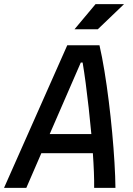

<svg xmlns="http://www.w3.org/2000/svg" viewBox="-43 -914 649 934"><path d="M-23.4 0 284.2 -693.8H440.9Q453.6 -638.7 465.1 -568.6Q476.6 -498.5 486.1 -421.9Q495.6 -345.2 502.7 -268.8Q509.8 -192.4 513.9 -123.3Q518.1 -54.2 518.6 0H415Q415.5 -33.7 413.8 -77.1Q412.1 -120.6 408.7 -168.9H158.2L85 0ZM198.7 -261.7H401.4Q395.5 -325.7 388.4 -389.4Q381.3 -453.1 373.8 -510Q366.2 -566.9 358.9 -609.9H350.1ZM319.3 -771.5 421.9 -894H560.5L432.6 -771.5Z"/></svg>

Font: Cascadia Mono PL
Style: Italic
Weight: 400
Italic angle: -10°
Monospace: yes
Designer: Aaron Bell
Foundry: Saja Typeworks
Version: Version 2404.023; ttfautohint (v1.8.4)